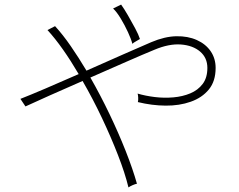

<svg xmlns="http://www.w3.org/2000/svg" viewBox="-20 -781 1040 837"><path d="M540 36Q525 -26 494.5 -104.5Q464 -183 424.5 -266.5Q385 -350 340 -428Q264 -395 197 -365Q130 -335 91 -317L69 -350Q110 -366 178 -395Q246 -424 323 -458Q289 -516 254.5 -565Q220 -614 187 -650L220 -667Q254 -630 288.5 -580Q323 -530 357 -473Q438 -509 514 -542.5Q590 -576 639 -597Q698 -622 748.5 -623Q799 -624 838 -606.5Q877 -589 898.5 -557.5Q920 -526 920 -485Q920 -427 890.5 -391Q861 -355 811.5 -337.5Q762 -320 702 -320.5Q642 -321 581 -336Q583 -344 582.5 -355Q582 -366 580 -373Q614 -363 654.5 -358Q695 -353 735.5 -356.5Q776 -360 809.5 -374Q843 -388 863.5 -415Q884 -442 884 -485Q884 -529 852.5 -556Q821 -583 769 -587Q717 -591 653 -564Q604 -544 529 -511Q454 -478 374 -443Q418 -366 457.5 -283.5Q497 -201 528 -122.5Q559 -44 577 20Q570 21 558.5 26Q547 31 540 36ZM557 -590Q552 -610 538 -640.5Q524 -671 506.5 -700Q489 -729 473 -744L508 -761Q521 -743 537.5 -714.5Q554 -686 569 -658Q584 -630 590 -611Q584 -607 573 -601Q562 -595 557 -590Z"/></svg>

Font: Zen Kaku Gothic New Light
Style: Regular
Weight: 300
Designer: Yoshimichi Ohira
Foundry: Positype
Version: Version 1.002